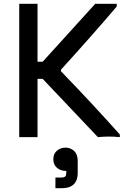

<svg xmlns="http://www.w3.org/2000/svg" viewBox="-20 -720 660 1008"><path d="M204 -306H177V0H81V-700H177V-396H204L480 -700H593Q593 -691 593 -694Q593 -685 593 -688V-684V-686Q469 -540 300 -354V-346Q470 -170 609 -14V-16V-12Q609 -15 609 -6Q609 -9 609 0Q552 -6 494 0ZM388 124V187Q388 232 362 252Q342 268 304 268H277H271V262V218V212H277H300Q317 212 323 206Q328 201 328 186V177H323Q297 177 278 160Q260 144 260 116Q260 88 278 72Q297 55 324 55Q350 55 370 73Q388 92 388 124Z"/></svg>

Font: Rilu
Style: Bold
Weight: 500
Designer: Alí Sinisterra
Foundry: Alí Sinisterra
Version: ""